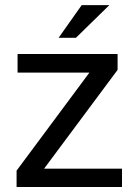

<svg xmlns="http://www.w3.org/2000/svg" viewBox="-20 -743 541 763"><path d="M155.3 -72.8H464.8V0H45.9V-64.9L335.4 -454.6H49.8V-528.3H447.3V-465.3ZM304.7 -722.7H414.6L281.7 -592.8H212.9Z"/></svg>

Font: Roboto Web
Style: Regular
Weight: 400
Designer: Google
Version: Version 1.200310; 2013